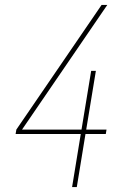

<svg xmlns="http://www.w3.org/2000/svg" viewBox="-20 -755 540 775"><path d="M271 0 306 -214H43L46 -232L390 -735H413L69 -232H309L348 -469H367L328 -232H410L407 -214H325L290 0Z"/></svg>

Font: Iosevka Term Curly Th Obl
Style: Regular
Weight: 100
Italic angle: -9°
Designer: Belleve Invis
Foundry: Belleve Invis
Version: Version 32.3.0